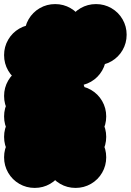

<svg xmlns="http://www.w3.org/2000/svg" viewBox="-70 -820 640 940"><path d="M150 -50Q150 -91 170 -125.5Q190 -160 224.5 -180Q259 -200 300 -200Q341 -200 375.5 -180Q410 -160 430 -125.5Q450 -91 450 -50Q450 -9 430 25.5Q410 60 375.5 80Q341 100 300 100Q259 100 224.5 80Q190 60 170 25.5Q150 -9 150 -50ZM150 -150Q150 -191 170 -225.5Q190 -260 224.5 -280Q259 -300 300 -300Q341 -300 375.5 -280Q410 -260 430 -225.5Q450 -191 450 -150Q450 -109 430 -74.5Q410 -40 375.5 -20Q341 0 300 0Q259 0 224.5 -20Q190 -40 170 -74.5Q150 -109 150 -150ZM150 -250Q150 -291 170 -325.5Q190 -360 224.5 -380Q259 -400 300 -400Q341 -400 375.5 -380Q410 -360 430 -325.5Q450 -291 450 -250Q450 -209 430 -174.5Q410 -140 375.5 -120Q341 -100 300 -100Q259 -100 224.5 -120Q190 -140 170 -174.5Q150 -209 150 -250ZM50 -350Q50 -391 70 -425.5Q90 -460 124.5 -480Q159 -500 200 -500Q241 -500 275.5 -480Q310 -460 330 -425.5Q350 -391 350 -350Q350 -309 330 -274.5Q310 -240 275.5 -220Q241 -200 200 -200Q159 -200 124.5 -220Q90 -240 70 -274.5Q50 -309 50 -350ZM-50 -350Q-50 -391 -30 -425.5Q-10 -460 24.5 -480Q59 -500 100 -500Q141 -500 175.5 -480Q210 -460 230 -425.5Q250 -391 250 -350Q250 -309 230 -274.5Q210 -240 175.5 -220Q141 -200 100 -200Q59 -200 24.5 -220Q-10 -240 -30 -274.5Q-50 -309 -50 -350ZM-50 -250Q-50 -291 -30 -325.5Q-10 -360 24.5 -380Q59 -400 100 -400Q141 -400 175.5 -380Q210 -360 230 -325.5Q250 -291 250 -250Q250 -209 230 -174.5Q210 -140 175.5 -120Q141 -100 100 -100Q59 -100 24.5 -120Q-10 -140 -30 -174.5Q-50 -209 -50 -250ZM-50 -150Q-50 -191 -30 -225.5Q-10 -260 24.5 -280Q59 -300 100 -300Q141 -300 175.5 -280Q210 -260 230 -225.5Q250 -191 250 -150Q250 -109 230 -74.5Q210 -40 175.5 -20Q141 0 100 0Q59 0 24.5 -20Q-10 -40 -30 -74.5Q-50 -109 -50 -150ZM-50 -50Q-50 -91 -30 -125.5Q-10 -160 24.5 -180Q59 -200 100 -200Q141 -200 175.5 -180Q210 -160 230 -125.5Q250 -91 250 -50Q250 -9 230 25.5Q210 60 175.5 80Q141 100 100 100Q59 100 24.5 80Q-10 60 -30 25.5Q-50 -9 -50 -50ZM250 -650Q250 -691 270 -725.5Q290 -760 324.5 -780Q359 -800 400 -800Q441 -800 475.5 -780Q510 -760 530 -725.5Q550 -691 550 -650Q550 -609 530 -574.5Q510 -540 475.5 -520Q441 -500 400 -500Q359 -500 324.5 -520Q290 -540 270 -574.5Q250 -609 250 -650ZM150 -550Q150 -591 170 -625.5Q190 -660 224.5 -680Q259 -700 300 -700Q341 -700 375.5 -680Q410 -660 430 -625.5Q450 -591 450 -550Q450 -509 430 -474.5Q410 -440 375.5 -420Q341 -400 300 -400Q259 -400 224.5 -420Q190 -440 170 -474.5Q150 -509 150 -550ZM50 -650Q50 -691 70 -725.5Q90 -760 124.5 -780Q159 -800 200 -800Q241 -800 275.5 -780Q310 -760 330 -725.5Q350 -691 350 -650Q350 -609 330 -574.5Q310 -540 275.5 -520Q241 -500 200 -500Q159 -500 124.5 -520Q90 -540 70 -574.5Q50 -609 50 -650ZM-50 -550Q-50 -591 -30 -625.5Q-10 -660 24.5 -680Q59 -700 100 -700Q141 -700 175.5 -680Q210 -660 230 -625.5Q250 -591 250 -550Q250 -509 230 -474.5Q210 -440 175.5 -420Q141 -400 100 -400Q59 -400 24.5 -420Q-10 -440 -30 -474.5Q-50 -509 -50 -550Z"/></svg>

Font: TINY 5x3
Style: Regular
Weight: 400
Designer: Jack Halten Fahnestock
Foundry: Velvetyne Type Foundry
Version: Version 1.002